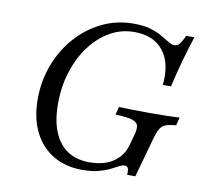

<svg xmlns="http://www.w3.org/2000/svg" viewBox="-70 -657 793 745"><g transform="rotate(10 326.5 -285.0)"><path d="M300 11.3Q233.1 11.3 184.3 -18.1Q135.5 -47.6 108.9 -101.6Q82.3 -155.6 82.3 -229.8Q82.3 -302.4 106.9 -366.5Q131.5 -430.6 175 -479Q218.5 -527.4 275.4 -554.8Q332.3 -582.3 398.4 -582.3Q438.7 -582.3 465.7 -574.2Q492.7 -566.1 511.7 -554.8Q530.6 -543.5 544 -535.5Q557.3 -527.4 568.5 -527.4Q579.8 -527.4 587.9 -537.1Q596 -546.8 607.3 -571H639.5Q625 -527.4 610.9 -477.4Q596.8 -427.4 583.1 -367.7H550.8Q559.7 -454 521.4 -502.4Q483.1 -550.8 407.3 -550.8Q355.6 -550.8 311.7 -525.8Q267.7 -500.8 234.3 -456.5Q200.8 -412.1 181.9 -352.8Q162.9 -293.5 162.9 -225Q162.9 -160.5 181.5 -114.9Q200 -69.4 235.5 -46Q271 -22.6 321.8 -22.6Q380.6 -22.6 416.9 -48Q453.2 -73.4 464.5 -116.1L475.8 -156.5Q483.1 -182.3 479.4 -195.6Q475.8 -208.9 455.2 -214.9Q434.7 -221 390.3 -222.6L398.4 -254Q413.7 -253.2 445.6 -252.4Q477.4 -251.6 522.6 -251.6Q562.9 -251.6 590.7 -252.4Q618.5 -253.2 637.1 -254L629 -222.6Q603.2 -220.2 588.7 -214.9Q574.2 -209.7 566.1 -196Q558.1 -182.3 550 -153.2L507.3 0H475Q476.6 -18.5 473 -26.2Q469.4 -33.9 459.7 -33.9Q450 -33.9 437.5 -27Q425 -20.2 406.9 -11.3Q388.7 -2.4 362.9 4.4Q337.1 11.3 300 11.3Z"/></g></svg>

Font: Playfair 12pt Light
Style: Italic
Weight: 300
Italic angle: -15.6°
Designer: Claus Eggers Sørensen
Foundry: Claus Eggers Sørensen
Version: Version 2.000;gftools[0.9.28]